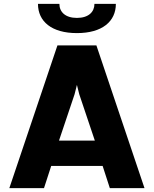

<svg xmlns="http://www.w3.org/2000/svg" viewBox="-20 -966 790 986"><path d="M28 0H206L243 -114H507L544 0H722L475 -733H275ZM175 -946C175 -856 245 -796 375 -796C505 -796 575 -856 575 -946H465C465 -905 435 -874 375 -874C315 -874 285 -905 285 -946ZM283 -244 363 -482 375 -530 387 -482 467 -244Z"/></svg>

Font: Kreadon Extra Bold
Style: Regular
Weight: 800
Designer: kohakuno
Foundry: StudioGnu
Version: Version 1.000;Glyphs 3.1.2 (3151)